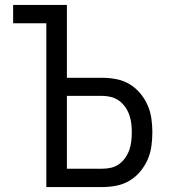

<svg xmlns="http://www.w3.org/2000/svg" viewBox="-20 -755 715 775"><path d="M167 0V-661H33V-735H250V-441H393Q422 -441 450 -435.5Q478 -430 502.5 -415.5Q527 -401 545.5 -379Q564 -357 575.5 -331Q587 -305 591 -277Q595 -249 595 -221Q595 -192 591 -164Q587 -136 575.5 -110Q564 -84 545.5 -62Q527 -40 502.5 -25.5Q478 -11 450 -5.5Q422 0 393 0ZM393 -74Q411 -74 428.5 -78Q446 -82 460.5 -92.5Q475 -103 485.5 -118Q496 -133 502 -150Q508 -167 510 -185Q512 -203 512 -220Q512 -238 510 -256Q508 -274 502 -291Q496 -308 485.5 -323Q475 -338 460.5 -348.5Q446 -359 428.5 -363.5Q411 -368 393 -368H250V-74Z"/></svg>

Font: Iosevka Aile
Style: Regular
Weight: 400
Designer: Belleve Invis
Foundry: Belleve Invis
Version: Version 28.0.1; ttfautohint (v1.8.4)